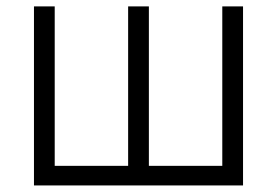

<svg xmlns="http://www.w3.org/2000/svg" viewBox="-20 -565 845 585"><path d="M83.5 -545.5H146.7V-59.7H370.4V-545.5H433.6V-59.7H657.3V-545.5H720.5V0H83.5Z"/></svg>

Font: Inter Zeller Light
Style: Regular
Weight: 300
Designer: Rasmus Andersson; Joe Bland
Foundry: zeller
Version: Version 3.015;git-dec3a8cb1